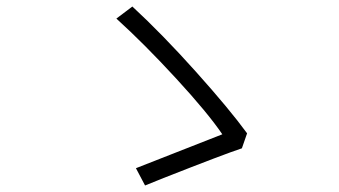

<svg xmlns="http://www.w3.org/2000/svg" viewBox="-20 -649 1040 589"><path d="M482 -103Q454 -92 425 -80L397 -133Q451 -154 504 -175L662 -237Q618 -302 520.5 -408Q423 -514 337 -592L386 -629Q478 -544 581 -429Q684 -314 738 -240L722 -194Q670 -177 482 -103Z"/></svg>

Font: 寒蝉端黑体 Light
Style: Regular
Weight: 300
Designer: ChillDuanSans {Warren2060}; 
Source Han Sans {Ryoko NISHIZUKA 西塚涼子 (kana, bopomofo & ideographs); Paul D. Hunt (Latin, G
Foundry: ChillType&Adobe
Version: Version 1.300;Glyphs 3.3 (3306)